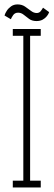

<svg xmlns="http://www.w3.org/2000/svg" viewBox="-22 -828 237 848"><path d="M34.5 0V-30H81V-670H34.5V-700H158V-670H111V-30H158V0ZM139 -735Q120 -735 107 -744.2Q94 -753.5 82.8 -762.8Q71.5 -772 58 -772Q43.5 -772 36 -761Q28.5 -750 26 -743L-2 -759.5Q0.5 -769 7.8 -780.2Q15 -791.5 27 -800Q39 -808.5 55.5 -808.5Q74.5 -808.5 88.5 -799Q102.5 -789.5 114.8 -780Q127 -770.5 140 -770.5Q151.5 -770.5 158 -779Q164.5 -787.5 168 -794L195 -774.5Q192.5 -766 185.2 -756.8Q178 -747.5 166.5 -741.2Q155 -735 139 -735Z"/></svg>

Font: Imbue Thin 10pt Thin
Style: Regular
Weight: 250
Version: Version 1.102